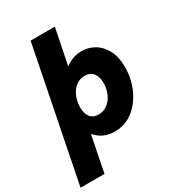

<svg xmlns="http://www.w3.org/2000/svg" viewBox="-262 -877 1093 1206"><g transform="rotate(-30 284.0 -273.5)"><path d="M-38.6 205.1 151.9 -752H327.6L275.9 -496.1H309.1L234.9 -430.7L173.3 -112.3L210.4 -51.8H186L135.3 205.1ZM326.7 7.8Q270.5 7.8 228.5 -18.6Q186.5 -44.9 163.3 -93Q140.1 -141.1 140.1 -206.5Q140.1 -266.1 159.2 -324.2Q178.2 -382.3 212.9 -430.2Q247.6 -478 294.2 -506.6Q340.8 -535.2 395.5 -535.2Q443.8 -535.2 486.6 -510.5Q529.3 -485.8 555.9 -436Q582.5 -386.2 582.5 -310.5Q582.5 -251 564.5 -194.3Q546.4 -137.7 512.7 -92Q479 -46.4 431.9 -19.3Q384.8 7.8 326.7 7.8ZM291 -136.2Q319.8 -136.2 343 -149.4Q366.2 -162.6 382.6 -185.1Q398.9 -207.5 407.5 -235.6Q416 -263.7 416 -293Q416 -337.9 395.5 -364.5Q375 -391.1 334.5 -391.1Q305.2 -391.1 282.5 -377.7Q259.8 -364.3 243.9 -341.6Q228 -318.8 219.7 -290.5Q211.4 -262.2 211.4 -232.9Q211.4 -188.5 231.2 -162.4Q251 -136.2 291 -136.2Z"/></g></svg>

Font: Reddit Sans Black
Style: Italic
Weight: 900
Italic angle: -11.25°
Designer: Stephen Hutchings
Version: Version 1.013